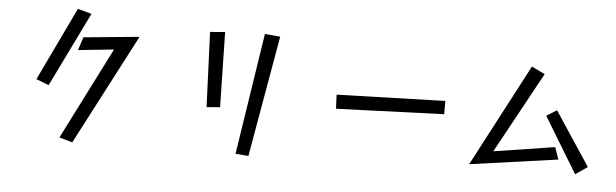

<svg xmlns="http://www.w3.org/2000/svg" viewBox="-52 -1001 4024 1254"><g transform="rotate(5 1960.0 -374.0)"><path d="M413 -810 504 -785 266 -297 183 -329ZM671 -566 437 -542 465 -628 830 -663 452 62 366 37Z M1644 -753 1745 -744 1606 50 1521 43ZM1286 -735 1384 -743 1394 -251 1306 -244Z M2145 -399 2856 -420V-333L2149 -307Z M3400 -693 3487 -651 3197 -120 3597 -182 3625 -103 3047 -22ZM3521 -381 3588 -423 3821 -71 3742 -17Z"/></g></svg>

Font: Stick
Style: Regular
Weight: 400
Designer: Fontworks Inc.
Foundry: Fontworks Inc.
Version: Version 1.100